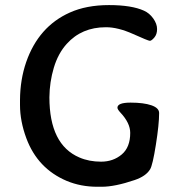

<svg xmlns="http://www.w3.org/2000/svg" viewBox="-20 -710 707 740"><path d="M57.1 -324.7Q57.6 -403.3 81.1 -471.2Q128.9 -607.9 249 -661.6Q313 -690.4 400.1 -690.4Q487.3 -690.4 534.7 -668.9Q555.7 -659.7 570.6 -638.9Q585.4 -618.2 585.4 -597.9Q585.4 -577.6 574.7 -565.2Q564 -552.7 557.6 -552.7Q551.3 -552.7 492.7 -579.1Q434.6 -605 389.2 -605H387.7Q294.9 -605 237.3 -541Q204.1 -504.4 187.5 -449.2Q170.9 -393.6 170.4 -335Q170.4 -152.3 286.1 -103Q323.2 -86.9 369.6 -86.9Q416 -86.9 449 -114.5Q481.9 -142.1 481.9 -197.8Q481.9 -235.8 444.3 -275.9Q432.6 -288.6 432.6 -294.9Q432.6 -314.5 483.2 -314.5Q533.7 -314.5 563.5 -304.2Q593.3 -293.9 593.3 -274.4Q593.3 -231 580.8 -152.3Q568.4 -73.7 558.6 -57.6Q542.5 -30.8 499 -16.1Q422.9 9.8 372.1 9.8H354.5Q291.5 9.8 237.3 -12.7Q125 -60.1 81.5 -177.2Q57.1 -243.2 57.1 -305.2Z"/></svg>

Font: Averia Gruesa Libre
Style: Regular
Weight: 400
Italic angle: -1.70001°
Version: Version 1.002